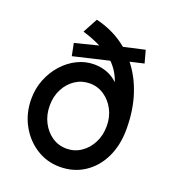

<svg xmlns="http://www.w3.org/2000/svg" viewBox="-136 -841 846 950"><g transform="rotate(20 287.0 -366.5)"><path d="M287 7Q218 7 162 -29Q106 -65 73 -126Q40 -187 40 -262Q40 -316 59 -364Q78 -412 111 -449Q144 -486 186.5 -507Q229 -528 275 -528Q349 -528 400 -480Q382 -534 343 -572L156 -528L143 -593L266 -624Q225 -645 169 -662L211 -740Q307 -717 378 -658L489 -683L507 -617L434 -600Q482 -540 508 -459.5Q534 -379 534 -281Q534 -196 502.5 -131Q471 -66 415 -29.5Q359 7 287 7ZM287 -89Q329 -89 363 -112Q397 -135 417 -174Q437 -213 437 -262Q437 -309 417 -347.5Q397 -386 363 -409Q329 -432 287 -432Q245 -432 211 -409.5Q177 -387 157 -348.5Q137 -310 137 -262Q137 -213 157 -174Q177 -135 211 -112Q245 -89 287 -89Z"/></g></svg>

Font: Lexend Deca
Style: Regular
Weight: 400
Designer: Bonnie Shaver-Troup, Thomas Jockin
Foundry: Lexend
Version: Version 1.008; ttfautohint (v1.8.4.7-5d5b)